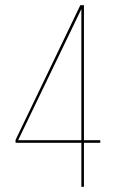

<svg xmlns="http://www.w3.org/2000/svg" viewBox="-20 -721 447 741"><path d="M367 -170H304V0H294V-170H40V-181L290 -701H304V-180H367ZM294 -686 50 -180H294Z"/></svg>

Font: Bebas Neue Thin
Style: Regular
Weight: 200
Designer: Ryoichi Tsunekawa
Foundry: Ryoichi Tsunekawa
Version: Version 1.003;PS 001.003;hotconv 1.0.70;makeotf.lib2.5.58329